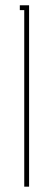

<svg xmlns="http://www.w3.org/2000/svg" viewBox="-20 -699 200 719"><path d="M54.2 -679.2H88.9V0H70.8V-661.1H54.2Z"/></svg>

Font: Rawengulk
Style: Light
Weight: 300
Version: Version 0.92